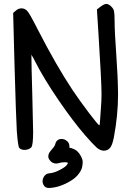

<svg xmlns="http://www.w3.org/2000/svg" viewBox="-20 -766 667 976"><path d="M260.7 -33.2Q265.6 -53.7 283.2 -58.6Q288.1 -59.6 293 -59.6Q305.7 -59.6 315.4 -52.7Q333 -42 333 -22.5Q333 -18.6 333 -14.6Q342.8 -14.6 359.4 -6.3Q376 2 388.2 22.5Q400.4 43 400.4 57.1Q400.4 71.3 397 85.4Q393.6 99.6 380.9 116.7Q368.2 133.8 350.6 146Q333 158.2 312.5 168Q271.5 187.5 232.4 189.5Q230.5 189.5 228.5 189.5Q209 189.5 201.2 173.8Q196.3 165 196.3 155.3Q196.3 145.5 201.2 135.7Q210.9 116.2 231.9 114.7Q252.9 113.3 278.3 100.6Q314.5 83 321.3 70.3Q325.2 64.5 325.2 62.5Q324.2 58.6 308.1 58.6Q292 58.6 273.4 64.5Q268.6 65.4 264.6 65.4Q245.1 64.5 233.4 48.8Q224.6 38.1 225.6 27.3Q225.6 18.6 231.4 8.8Q234.4 3.9 241.2 -3.9Q259.8 -24.4 260.7 -33.2ZM141.6 -484.4 139.6 -488.3Q139.6 -441.4 144.5 -270.5Q148.4 -96.7 148.4 -95.7Q148.4 -26.4 138.7 -16.6Q127 -4.9 105.5 -3.9Q87.9 -3.9 78.1 -13.7Q71.3 -21.5 65.4 -100.6Q61.5 -165 53.7 -439.5L46.9 -699.2V-700.2L47.9 -701.2L60.5 -711.9Q73.2 -723.6 89.8 -723.6Q104.5 -723.6 117.2 -711.9Q128.9 -701.2 171.9 -616.2Q265.6 -433.6 348.6 -308.6Q384.8 -254.9 432.6 -191.4Q476.6 -133.8 484.4 -128.9Q486.3 -129.9 487.3 -135.7Q487.3 -138.7 493.2 -218.8Q496.1 -254.9 496.1 -288.1Q496.1 -350.6 480.5 -594.7L472.7 -716.8V-717.8L473.6 -718.8L490.2 -731.4Q507.8 -745.1 519.5 -746.1Q533.2 -746.1 546.9 -731.4Q557.6 -720.7 559.6 -709Q562.5 -697.3 562.5 -661.1Q562.5 -607.4 571.3 -484.4Q579.1 -378.9 580.1 -286.1Q580.1 -180.7 558.6 -66.4Q554.7 -47.9 550.3 -35.2Q545.9 -22.5 540 -15.1Q534.2 -7.8 525.9 -3.9Q517.6 0 507.8 0Q490.2 0 471.7 -15.6Q454.1 -31.2 412.1 -79.1Q350.6 -150.4 280.3 -252.9Q202.1 -367.2 157.2 -456.1Q152.3 -465.8 148.9 -472.2Q145.5 -478.5 141.6 -484.4Z"/></svg>

Font: sage sans
Style: Regular
Weight: 400
Version: Version 001.032